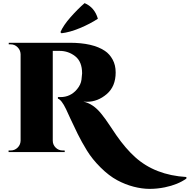

<svg xmlns="http://www.w3.org/2000/svg" viewBox="-20 -974 1214 1230"><path d="M374 -761 367 -768Q386 -812 432.5 -864.5Q479 -917 522 -954Q586 -927 607 -854Q557 -821 492 -794Q427 -767 374 -761ZM721 -510Q721 -420 663.5 -371Q606 -322 537 -322Q526 -322 514 -323Q577 -310 629 -245Q653 -216 683 -170.5Q713 -125 725 -108Q785 -22 845 32Q973 148 1174 160V170Q1119 209 1036 226Q987 236 938.5 236Q890 236 836 222Q782 208 730 180Q678 152 624.5 99Q571 46 537 -9.5Q503 -65 478 -115.5Q453 -166 430.5 -215Q408 -264 403 -275Q374 -335 351 -342V-352H367Q432 -352 474 -403Q498 -432 502 -463.5Q506 -495 506 -504Q506 -579 462 -613.5Q418 -648 362 -648H318V-73Q318 -47 336.5 -28.5Q355 -10 382 -10H394L395 0H35V-10H48Q74 -10 92.5 -28Q111 -46 112 -72V-627Q111 -653 92.5 -671.5Q74 -690 48 -690H36V-700H426Q575 -700 652 -648Q682 -628 701.5 -592.5Q721 -557 721 -510Z"/></svg>

Font: Cinzel Decorative Black
Style: Regular
Weight: 900
Designer: Natanael Gama
Version: Version 1.002;PS 001.002;hotconv 1.0.56;makeotf.lib2.0.21325